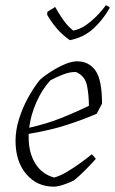

<svg xmlns="http://www.w3.org/2000/svg" viewBox="-20 -688 430 717"><path d="M180 9Q118 9 78 -38Q38 -85 38 -162Q38 -202 51 -243.5Q64 -285 84.5 -322.5Q105 -360 129 -390Q147 -406 172.5 -422Q198 -438 223 -448.5Q248 -459 268 -459Q312 -459 336.5 -424.5Q361 -390 361 -301L341 -263Q292 -242 231 -222Q170 -202 87 -188Q87 -182 87 -175Q87 -118 111.5 -78Q136 -38 182 -25Q202 -30 227 -44.5Q252 -59 277 -77Q302 -95 323 -112L338 -95Q324 -79 301 -55.5Q278 -32 256 -14Q235 -4 215 2.5Q195 9 180 9ZM168 -388Q137 -354 116 -306.5Q95 -259 89 -211Q152 -225 206.5 -246.5Q261 -268 312 -293Q312 -332 305 -368Q298 -404 264 -419Q242 -420 216 -410Q190 -400 168 -388ZM241 -538Q211 -559 190.5 -583.5Q170 -608 156 -633L157 -644L186 -662Q198 -640 214.5 -616Q231 -592 253 -574Q285 -579 318.5 -607.5Q352 -636 375 -668Q378 -668 384 -664.5Q390 -661 390 -659Q364 -613 328 -580.5Q292 -548 241 -538Z"/></svg>

Font: Labrada Lght
Style: Italic
Weight: 300
Italic angle: -7°
Designer: Mercedes Jáuregui
Foundry: Omnibus-Type Team
Version: Version 1.000; ttfautohint (v1.8.4.7-5d5b)